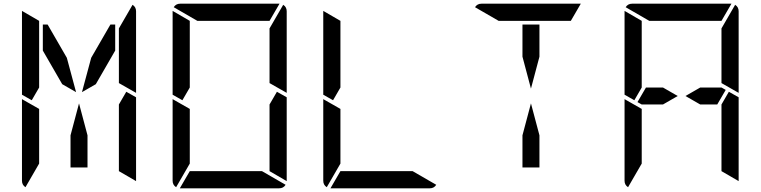

<svg xmlns="http://www.w3.org/2000/svg" viewBox="-20 -1020 4120 1040"><path d="M212 -746V-887H238L342 -707L392 -521L317 -564ZM664 -523 717 -493V-41Q717 -41 717 -39L624 -93V-95V-103V-113V-218V-454ZM192 -218V-134L118 -6Q99 -18 99 -41V-483L192 -430ZM474 -707 578 -887H604V-746L499 -564L424 -521ZM454 -287V-113H362V-287L408 -460ZM698 -994Q717 -982 717 -959V-517L624 -570V-607V-782V-866ZM99 -959Q99 -959 99 -961L192 -907V-905V-895V-887V-782V-578V-546L152 -477L99 -507Z M1480 -523 1533 -493V-41Q1533 -41 1533 -39L1440 -93V-95V-103V-113V-218V-454ZM1008 -218V-134L934 -6Q915 -18 915 -41V-483L1008 -430ZM1514 -994Q1533 -982 1533 -959V-517L1440 -570V-607V-782V-866ZM1049 -907 921 -981Q933 -1000 956 -1000H1492Q1492 -1000 1494 -1000L1440 -907H1437H1406H1270H1178ZM1399 -93 1527 -19Q1515 0 1492 0H956Q956 0 954 0L1008 -93H1011H1042H1178H1270ZM915 -959Q915 -959 915 -961L1008 -907V-905V-895V-887V-782V-578V-546L968 -477L915 -507Z M1824 -218V-134L1750 -6Q1731 -18 1731 -41V-483L1824 -430ZM2215 -93 2343 -19Q2331 0 2308 0H1772Q1772 0 1770 0L1824 -93H1827H1858H1994H2086ZM1731 -959Q1731 -959 1731 -961L1824 -907V-905V-895V-887V-782V-578V-546L1784 -477L1731 -507Z M2810 -713V-887H2902V-713L2856 -540ZM2902 -287V-113H2810V-287L2856 -460ZM2681 -907 2553 -981Q2565 -1000 2588 -1000H3124Q3124 -1000 3126 -1000L3072 -907H3069H3038H2902H2810Z M3651 -500 3571 -454H3476H3456L3433 -467L3479 -546H3571ZM3888 -546 3911 -533 3865 -454H3773L3693 -500L3773 -546ZM3928 -523 3981 -493V-41Q3981 -41 3981 -39L3888 -93V-95V-103V-113V-218V-454ZM3456 -218V-134L3382 -6Q3363 -18 3363 -41V-483L3456 -430ZM3962 -994Q3981 -982 3981 -959V-517L3888 -570V-607V-782V-866ZM3497 -907 3369 -981Q3381 -1000 3404 -1000H3940Q3940 -1000 3942 -1000L3888 -907H3885H3854H3718H3626ZM3363 -959Q3363 -959 3363 -961L3456 -907V-905V-895V-887V-782V-578V-546L3416 -477L3363 -507Z"/></svg>

Font: DSEG14 Modern
Style: Regular
Weight: 400
Designer: Keshikan(Twitter:@keshinomi_88pro)
Version: Version 0.46